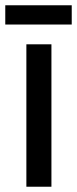

<svg xmlns="http://www.w3.org/2000/svg" viewBox="-36 -801 292 728"><path d="M236 -781H-16V-708H236ZM159 -93V-633H64V-93Z"/></svg>

Font: Noto Sans Kannada UI ExtraCondensed Medium
Style: Regular
Weight: 500
Width: 2
Designer: Jelle Bosma - Monotype Design Team
Foundry: Monotype Imaging Inc.
Version: Version 2.005